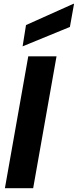

<svg xmlns="http://www.w3.org/2000/svg" viewBox="-20 -999 413 1019"><path d="M6 0 130 -700H280L156 0ZM100 -753 118 -866 370 -979H373L351 -856Z"/></svg>

Font: DM Sans 36pt Black
Style: Italic
Weight: 900
Italic angle: -10°
Designer: Colophon Foundry, Jonny Pinhorn
Foundry: Colophon Foundry
Version: Version 4.004;gftools[0.9.30]